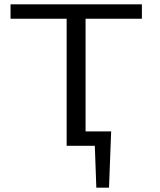

<svg xmlns="http://www.w3.org/2000/svg" viewBox="-20 -678 745 893"><path d="M378 -591V-67H497L487 195H428L421 0H290V-591H29V-658H640V-591Z"/></svg>

Font: Ysabeau Infant Medium
Style: Regular
Weight: 500
Designer: Christian Thalmann (Catharsis Fonts)
Version: Version 0.003